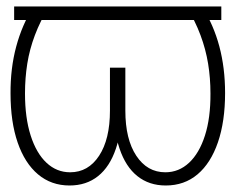

<svg xmlns="http://www.w3.org/2000/svg" viewBox="-20 -566 731 596"><path d="M667 -545.9V-503.9H23.9V-545.9ZM84 -545.9H132.3Q105 -501 88.4 -457Q71.8 -413.1 64.7 -368.4Q57.6 -323.7 57.6 -275.9Q57.6 -200.2 75.2 -145.3Q92.8 -90.3 124.3 -60.8Q155.8 -31.2 197.8 -31.2Q253.9 -31.2 287.6 -82.5Q321.3 -133.8 321.3 -222.7V-356H358.9V-241.7Q358.9 -161.1 339.8 -104.7Q320.8 -48.3 284.4 -19.3Q248 9.8 195.8 9.8Q139.2 9.8 98.1 -24.7Q57.1 -59.1 34.9 -123.3Q12.7 -187.5 12.7 -275.9Q12.2 -354 30.3 -421.4Q48.3 -488.8 84 -545.9ZM558.6 -545.9H606.9Q643.1 -488.8 660.9 -421.9Q678.7 -355 678.7 -277.3Q678.7 -189 656.5 -124.3Q634.3 -59.6 593.3 -24.9Q552.2 9.8 494.6 9.8Q442.9 9.8 406.5 -19.3Q370.1 -48.3 351.1 -104.7Q332 -161.1 332 -241.7V-356H369.1V-222.7Q369.1 -133.8 403.1 -82.5Q437 -31.2 493.2 -31.2Q535.2 -31.2 566.9 -60.8Q598.6 -90.3 616.2 -145.3Q633.8 -200.2 633.3 -275.9Q633.3 -323.7 626 -368.4Q618.7 -413.1 602.3 -457Q585.9 -501 558.6 -545.9Z"/></svg>

Font: Inter 28pt ExtraLight
Style: Regular
Weight: 250
Designer: Rasmus Andersson
Foundry: rsms
Version: Version 4.001;git-66647c0bb